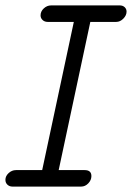

<svg xmlns="http://www.w3.org/2000/svg" viewBox="-30 -690 488 710"><path d="M16 0Q5 0 -2.5 -7Q-10 -14 -10 -25Q-10 -39 2 -50Q14 -61 29 -61H126L243 -609H146Q135 -609 127.5 -616Q120 -623 120 -633Q120 -648 132 -659Q144 -670 159 -670H413Q424 -670 431 -663.5Q438 -657 438 -647Q438 -633 426 -621Q414 -609 400 -609H304L187 -61H283Q308 -61 308 -39Q308 -24 296.5 -12Q285 0 270 0Z"/></svg>

Font: Comic Neue
Style: Italic
Weight: 400
Italic angle: -12°
Designer: Craig Rozynski
Foundry: Craig Rozynski
Version: Version 2.003